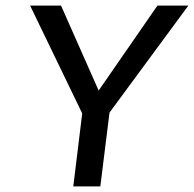

<svg xmlns="http://www.w3.org/2000/svg" viewBox="-20 -669 696 689"><path d="M656 -649H545L334 -344L199 -649H88L275 -262L243 0H340L373 -265Z"/></svg>

Font: Gamestation Text
Style: Italic
Weight: 400
Designer: Jonas Hecksher
Foundry: Jonas Hecksher, Playtypeª, e-types AS
Version: Version 1.003